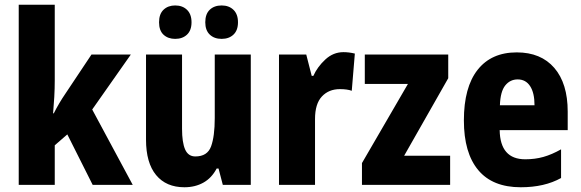

<svg xmlns="http://www.w3.org/2000/svg" viewBox="-20 -780 2449 810"><path d="M211 -441Q211 -406 209 -371Q207 -336 204 -302H207Q218 -324 230.5 -345Q243 -366 254 -382L366 -550H532L369 -318L540 0H371L264 -213L211 -167V0H59V-760H211Z M1038 -550V0H920L902 -69H894Q873 -29 838 -9.5Q803 10 758 10Q681 10 638.5 -41.5Q596 -93 596 -191V-550H748V-237Q748 -179 761 -149.5Q774 -120 804 -120Q855 -120 870.5 -162.5Q886 -205 886 -282V-550ZM651 -686Q651 -721 670 -739Q689 -757 719 -757Q750 -757 769 -738.5Q788 -720 788 -686Q788 -652 769 -634Q750 -616 719 -616Q689 -616 670 -633.5Q651 -651 651 -686ZM846 -686Q846 -721 865 -739Q884 -757 915 -757Q946 -757 965 -738.5Q984 -720 984 -686Q984 -652 965 -634Q946 -616 915 -616Q884 -616 865 -634Q846 -652 846 -686Z M1429 -560Q1452 -560 1477 -554L1464 -397Q1445 -404 1414 -404Q1367 -404 1338 -373Q1309 -342 1309 -278V0H1157V-550H1272L1295 -460H1302Q1319 -498 1352.5 -529Q1386 -560 1429 -560Z M1879 0H1507V-92L1701 -426H1519V-550H1871V-450L1685 -123H1879Z M2160 -559Q2262 -559 2318.5 -493.5Q2375 -428 2375 -309V-231H2088Q2090 -108 2196 -108Q2237 -108 2272.5 -118Q2308 -128 2347 -150V-29Q2277 10 2177 10Q2058 10 1997.5 -62.5Q1937 -135 1937 -272Q1937 -412 1995 -485.5Q2053 -559 2160 -559ZM2164 -445Q2132 -445 2111.5 -419.5Q2091 -394 2089 -336H2235Q2235 -388 2216.5 -416.5Q2198 -445 2164 -445Z"/></svg>

Font: Noto Sans Condensed ExtraBold
Style: Regular
Weight: 800
Width: 3
Designer: Monotype Design Team
Foundry: Monotype Imaging Inc.
Version: Version 2.013; ttfautohint (v1.8.4.7-5d5b)